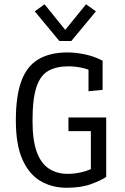

<svg xmlns="http://www.w3.org/2000/svg" viewBox="-20 -885 592 911"><path d="M296.4 5.9Q226.6 5.9 172.1 -26.1Q117.7 -58.1 86.4 -128.2Q55.2 -198.2 55.2 -313Q55.2 -430.7 81.8 -501.5Q108.4 -572.3 163.1 -604.2Q217.8 -636.2 300.3 -636.2Q338.4 -636.2 381.3 -627.4Q424.3 -618.7 466.8 -597.2V-458.5L399.9 -452.1V-554.2Q386.2 -559.6 367.7 -563.5Q335.9 -570.3 305.2 -570.3Q248 -570.3 210 -549.3Q171.9 -528.3 153.1 -472.4Q134.3 -416.5 134.3 -311.5Q134.3 -219.2 154.5 -164.1Q174.8 -108.9 212.6 -84.5Q250.5 -60.1 300.8 -60.1Q332 -60.1 364.7 -67.4Q386.7 -71.8 411.1 -82.5V-262.7H304.7V-327.6H483.9V-45.4Q459 -28.8 412.1 -11.5Q365.2 5.9 296.4 5.9ZM261.7 -690.4 145 -831.1 191.4 -864.7 289.6 -743.2 388.2 -864.7 435.1 -831.1 318.4 -690.4Z"/></svg>

Font: Anaheim Medium
Style: Regular
Weight: 500
Version: Version 2.001